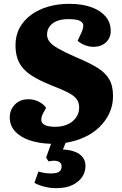

<svg xmlns="http://www.w3.org/2000/svg" viewBox="-20 -738 639 1004"><path d="M273 246Q243 246 211.5 238Q180 230 160 218L181 159Q198 164 213.5 166.5Q229 169 248 169Q262 169 274.5 166Q287 163 294.5 155Q302 147 302 132Q302 117 291.5 110Q281 103 265.5 102.5Q250 102 234 106L221 86L247 14Q183 12 134.5 -4.5Q86 -21 58.5 -51.5Q31 -82 31 -124Q31 -163 57.5 -191Q84 -219 129 -219Q157 -219 182.5 -206.5Q208 -194 221 -174L205 -145Q195 -125 196 -109Q197 -93 215 -84Q233 -75 270 -75Q305 -75 333 -87.5Q361 -100 377.5 -123Q394 -146 394 -175Q394 -202 380.5 -220Q367 -238 336 -254Q305 -270 253 -290Q182 -318 140 -346.5Q98 -375 79.5 -412Q61 -449 61 -501Q61 -553 83 -593Q105 -633 143.5 -661Q182 -689 233 -703.5Q284 -718 341 -718Q409 -718 457.5 -700.5Q506 -683 532.5 -651.5Q559 -620 559 -576Q559 -540 534 -516.5Q509 -493 468 -493Q446 -493 422.5 -502.5Q399 -512 386 -525L407 -570Q415 -588 415.5 -603.5Q416 -619 399 -628.5Q382 -638 336 -638Q303 -638 278.5 -628.5Q254 -619 240 -600.5Q226 -582 226 -557Q226 -537 239 -520Q252 -503 284 -484.5Q316 -466 375 -440Q442 -412 485.5 -386Q529 -360 550 -325.5Q571 -291 571 -236Q571 -188 552.5 -147.5Q534 -107 501 -74.5Q468 -42 422.5 -21Q377 0 323 9L309 44Q323 44 343 47.5Q363 51 382 60Q401 69 414 86.5Q427 104 427 131Q427 160 410.5 186Q394 212 360 229Q326 246 273 246Z"/></svg>

Font: Literata 18pt ExtraBold
Style: Italic
Weight: 800
Italic angle: -2°
Designer: Latin by Veronika Burian and Jose Scaglione. Greek by Irene Vlachou. Cyrillic by Vera Evstafieva
Foundry: TypeTogether
Version: Version 3.103;gftools[0.9.29]